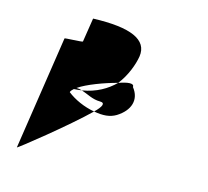

<svg xmlns="http://www.w3.org/2000/svg" viewBox="-106 -820 1073 991"><g transform="rotate(15 430.5 -324.5)"><path d="M157 -559 65 48C64 54 301 -135 402 -234C346 -244 293 -268 255 -298C256 -305 263 -311 271 -319C285 -320 300 -321 313 -323C303 -326 293 -328 283 -328C326 -358 415 -391 484 -409C525 -461 548 -526 555 -569C569 -662 473 -703 273 -696L253 -568C252 -564 157 -562 157 -559ZM313 -323C345 -313 377 -292 418 -292C449 -292 437 -268 402 -234C452 -225 488 -228 520 -247C588 -289 608 -352 563 -408C566 -430 529 -425 484 -409C443 -368 387 -335 313 -323Z"/></g></svg>

Font: Ampere
Style: SCSuExtIta
Weight: 400
Version: Version 1